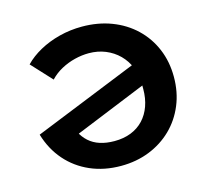

<svg xmlns="http://www.w3.org/2000/svg" viewBox="-104 -830 1026 960"><g transform="rotate(-15 408.5 -350.0)"><path d="M409 11.8Q321.8 11.8 250.4 -19.3Q178.9 -50.4 128.8 -107.9Q78.7 -165.3 55.1 -244.5L617.5 -471.4L652 -364.5L170.2 -168.2L220.3 -274.6Q230.2 -201.6 277.6 -159.1Q325 -116.6 409 -116.6Q456.7 -116.6 494.6 -131.6Q532.6 -146.6 559.4 -175.1Q586.1 -203.5 600.2 -243.1Q614.4 -282.6 614.4 -331.3V-357Q614.4 -403.8 597.8 -443.7Q581.3 -483.5 552 -512.8Q522.6 -542 483 -558.3Q443.3 -574.5 396.7 -574.5Q361.2 -574.5 324.1 -565.3Q287 -556.1 253.4 -537.9Q219.7 -519.7 194.1 -492.5L97.4 -596.9Q130.4 -631.1 177.4 -656.9Q224.5 -682.8 281 -697.3Q337.5 -711.8 398.1 -711.8Q481.2 -711.8 550.8 -685.3Q620.4 -658.8 671.5 -610.1Q722.6 -561.4 750.3 -495.3Q778.1 -429.2 778.1 -350.6Q778.1 -271.4 750.5 -205.1Q722.9 -138.8 673.2 -90.3Q623.4 -41.8 556 -15Q488.6 11.8 409 11.8Z"/></g></svg>

Font: Montserrat Alternates Thin
Style: Regular
Weight: 100
Designer: Julieta Ulanovsky
Foundry: Julieta Ulanovsky
Version: Version 9.000